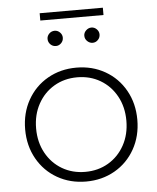

<svg xmlns="http://www.w3.org/2000/svg" viewBox="-55 -839 730 890"><g transform="rotate(-5 310.0 -394.0)"><path d="M49 -261Q49 -337 83 -397.5Q117 -458 176.5 -492Q236 -526 310 -526Q384 -526 443.5 -492Q503 -458 537 -397.5Q571 -337 571 -261Q571 -185 537 -124.5Q503 -64 443.5 -30Q384 4 310 4Q236 4 176.5 -30Q117 -64 83 -124.5Q49 -185 49 -261ZM520 -261Q520 -325 492.5 -375Q465 -425 417.5 -453Q370 -481 310 -481Q250 -481 202.5 -453Q155 -425 127.5 -375Q100 -325 100 -261Q100 -197 127.5 -147Q155 -97 202.5 -69Q250 -41 310 -41Q370 -41 417.5 -69Q465 -97 492.5 -147Q520 -197 520 -261ZM189 -670Q189 -684 199.5 -694.5Q210 -705 225 -705Q239 -705 249.5 -694.5Q260 -684 260 -670Q260 -655 249.5 -644.5Q239 -634 225 -634Q210 -634 199.5 -644.5Q189 -655 189 -670ZM360 -670Q360 -684 371 -694.5Q382 -705 396 -705Q410 -705 420.5 -694.5Q431 -684 431 -670Q431 -655 420.5 -644.5Q410 -634 396 -634Q382 -634 371 -644.5Q360 -655 360 -670ZM163 -792H457V-758H163Z"/></g></svg>

Font: Montserrat Alternates Light
Style: Regular
Weight: 300
Designer: Julieta Ulanovsky
Foundry: Julieta Ulanovsky
Version: Version 7.200